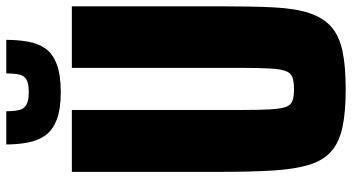

<svg xmlns="http://www.w3.org/2000/svg" viewBox="-280 -764 1143 624"><g transform="rotate(-90 292.0 -451.5)"><path d="M314 100Q240 100 191 89.5Q142 79 112.5 53Q83 27 69 -18.5Q55 -64 50.5 -133.5Q46 -203 46 -303V-790H247V-245Q247 -183 249 -147Q251 -111 257 -94.5Q263 -78 277 -73Q291 -68 314 -68Q339 -68 353 -73Q367 -78 373.5 -94.5Q380 -111 382 -147Q384 -183 384 -245V-790H584V-303Q584 -203 580.5 -133.5Q577 -64 562 -18.5Q547 27 517.5 53Q488 79 439 89.5Q390 100 314 100ZM305 -826Q250 -826 216 -839Q182 -852 165 -875.5Q148 -899 141.5 -932Q135 -965 135 -1003H243Q243 -977 247 -961Q251 -945 264.5 -937.5Q278 -930 305 -930Q333 -930 346 -937.5Q359 -945 362.5 -962Q366 -979 366 -1003H475Q475 -965 469 -932Q463 -899 446.5 -875.5Q430 -852 395.5 -839Q361 -826 305 -826Z"/></g></svg>

Font: Farlight84_Sys_V01
Style: Bold
Weight: 700
Designer: Monotype Design Team, Nadine Chahine and Nizar Qandah
Foundry: Monotype Imaging Inc.
Version: Version 2.004;October 31, 2024;FontCreator 14.0.0.2814 64-bi